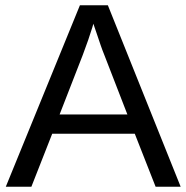

<svg xmlns="http://www.w3.org/2000/svg" viewBox="-20 -708 707 728"><path d="M570 0 491 -201H178L99 0H2L283 -688H389L665 0ZM334 -618 330 -604Q317 -561 294 -500L206 -274H463L375 -501Q368 -518 361.5 -537Q355 -556 348 -577Z"/></svg>

Font: Libra Sans
Style: Regular
Weight: 400
Foundry: Context Ltd
Version: Version 1.000; ttfautohint (v1.3)